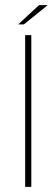

<svg xmlns="http://www.w3.org/2000/svg" viewBox="-20 -728 220 748"><path d="M78 0V-591H102V0ZM51 -633 132 -708H166L73 -633Z"/></svg>

Font: Alumni Sans Thin Thin
Style: Regular
Weight: 250
Version: Version 1.018